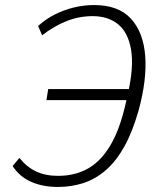

<svg xmlns="http://www.w3.org/2000/svg" viewBox="-20 -733 635 761"><path d="M210 8Q149 8 103 -12.5Q57 -33 30 -75L57 -107Q86 -71 123 -53.5Q160 -36 210 -36Q280 -36 333 -67.5Q386 -99 424 -168.5Q462 -238 485 -355L510 -336H164L171 -380H519L487 -362Q511 -468 499.5 -536Q488 -604 448.5 -636.5Q409 -669 347 -669Q293 -669 243 -649Q193 -629 147 -593L131 -630Q162 -658 198 -676Q234 -694 273.5 -703.5Q313 -713 353 -713Q449 -713 498.5 -659.5Q548 -606 555.5 -512Q563 -418 529 -294Q505 -210 473 -152.5Q441 -95 400.5 -59.5Q360 -24 312 -8Q264 8 210 8Z"/></svg>

Font: Nunito Sans 7pt Condensed ExtraLight
Style: Italic
Weight: 250
Width: 3
Italic angle: -9°
Designer: Vernon Adams
Foundry: Vernon Adams
Version: Version 3.101;gftools[0.9.27]